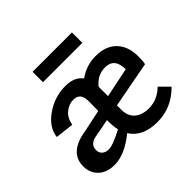

<svg xmlns="http://www.w3.org/2000/svg" viewBox="-146 -746 914 914"><g transform="rotate(-45 311.0 -289.0)"><path d="M444 -584V-514H179V-584ZM550 -113 597 -66Q526 6 430 6Q332 6 291 -59Q211 6 142 6Q91 6 61 -22Q31 -50 31 -95Q31 -189 159 -208L268 -231L269 -288Q270 -324 258 -338.5Q246 -353 222 -353Q193 -353 167.5 -333Q142 -313 134 -272L41 -283Q48 -342 108.5 -384Q169 -426 241 -426Q303 -426 330 -388Q381 -425 444 -425Q513 -425 550 -386Q587 -347 587 -281Q587 -248 583 -231L350 -187V-162Q349 -116 375.5 -92.5Q402 -69 448 -69Q505 -69 550 -113ZM351 -311V-302V-248L501 -279Q501 -355 438 -355Q385 -355 351 -311ZM175 -66Q203 -66 273 -103Q267 -127 267 -157V-171L183 -155Q129 -148 129 -107Q129 -88 141.5 -77Q154 -66 175 -66Z"/></g></svg>

Font: EauTest Semibold
Style: Regular
Weight: 600
Designer: Christian Thalmann (Catharsis Fonts)
Version: Version 0.001;PS 000.001;hotconv 1.0.88;makeotf.lib2.5.64775